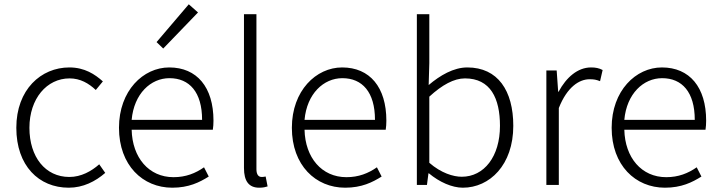

<svg xmlns="http://www.w3.org/2000/svg" viewBox="-20 -861 3350 894"><path d="M300 13C367 13 424 -16 470 -56L442 -96C406 -64 358 -37 303 -37C191 -37 117 -130 117 -266C117 -402 198 -496 304 -496C354 -496 393 -473 426 -442L459 -482C422 -515 374 -547 303 -547C171 -547 56 -444 56 -266C56 -89 161 13 300 13Z M782 13C859 13 909 -12 952 -39L930 -82C890 -54 845 -36 788 -36C673 -36 596 -127 593 -257H971C973 -270 974 -284 974 -299C974 -455 897 -547 768 -547C647 -547 534 -439 534 -266C534 -91 645 13 782 13ZM593 -303C604 -425 682 -497 769 -497C862 -497 921 -432 921 -303ZM740 -635 902 -803 859 -841 709 -665Z M1187 13C1206 13 1216 10 1226 7L1217 -39C1206 -37 1202 -37 1198 -37C1184 -37 1174 -48 1174 -73V-795H1116V-79C1116 -17 1139 13 1187 13Z M1587 13C1664 13 1714 -12 1757 -39L1735 -82C1695 -54 1650 -36 1593 -36C1478 -36 1401 -127 1398 -257H1776C1778 -270 1779 -284 1779 -299C1779 -455 1702 -547 1573 -547C1452 -547 1339 -439 1339 -266C1339 -91 1450 13 1587 13ZM1398 -303C1409 -425 1487 -497 1574 -497C1667 -497 1726 -432 1726 -303Z M2135 13C2260 13 2370 -93 2370 -275C2370 -439 2298 -547 2156 -547C2092 -547 2029 -510 1976 -465L1979 -567V-795H1921V0H1968L1975 -54H1977C2026 -13 2085 13 2135 13ZM2130 -38C2091 -38 2034 -55 1979 -103V-411C2039 -466 2094 -496 2145 -496C2264 -496 2308 -403 2308 -275C2308 -132 2234 -38 2130 -38Z M2524 0H2582V-358C2621 -457 2678 -492 2725 -492C2746 -492 2756 -490 2774 -483L2786 -535C2769 -544 2753 -547 2732 -547C2670 -547 2617 -501 2581 -434H2579L2572 -533H2524Z M3076 13C3153 13 3203 -12 3246 -39L3224 -82C3184 -54 3139 -36 3082 -36C2967 -36 2890 -127 2887 -257H3265C3267 -270 3268 -284 3268 -299C3268 -455 3191 -547 3062 -547C2941 -547 2828 -439 2828 -266C2828 -91 2939 13 3076 13ZM2887 -303C2898 -425 2976 -497 3063 -497C3156 -497 3215 -432 3215 -303Z"/></svg>

Font: Noto Sans CJK Light
Style: Regular
Weight: 300
Designer: Ryoko NISHIZUKA (kana & ideographs); Paul D. Hunt (Latin, Greek & Cyrillic); Wenlong ZHANG (bopomofo); Sandoll Communica
Foundry: Adobe Systems Incorporated
Version: Version 1.000;PS 1;hotconv 1.0.78;makeotf.lib2.5.61930